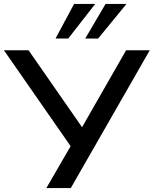

<svg xmlns="http://www.w3.org/2000/svg" viewBox="-27 -962 786 982"><path d="M210 0 345 -233 347 -196 -7 -705H119L402 -298H385L618 -705H739L335 0ZM257 -765 352 -942H460L322 -765ZM409 -765 513 -942H620L475 -765Z"/></svg>

Font: Nunito Sans 10pt SemiExpanded SemiBold
Style: Regular
Weight: 600
Width: 6
Designer: Vernon Adams
Foundry: Vernon Adams
Version: Version 3.101;gftools[0.9.27]